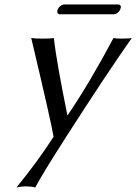

<svg xmlns="http://www.w3.org/2000/svg" viewBox="-20 -602 610 859"><path d="M490.2 -538.1H246.6Q234.9 -539.6 236.3 -553.2Q239.7 -570.3 256.3 -579.1Q261.2 -581.5 264.6 -582H509.8Q522.5 -580.6 520.5 -567.9Q516.6 -549.8 499.5 -540.5Q494.1 -538.6 490.2 -538.1ZM119.6 -432.1Q133.8 -429.2 171.4 -429.2Q207.5 -429.2 220.7 -432.1Q232.4 -328.6 281.2 -87.4H283.2Q381.3 -231.4 487.8 -432.1Q498 -429.2 526.4 -429.2Q559.1 -429.2 569.8 -432.1Q460.4 -277.3 273.4 14.2Q168 178.7 137.7 236.8Q122.1 231.9 89.8 231.9Q71.3 232.4 53.7 236.8Q151.9 115.7 219.7 9.8Q210 -50.8 121.1 -426.3Q120.1 -429.7 119.6 -432.1Z"/></svg>

Font: Linux Biolinum Slanted O
Style: Slanted
Weight: 400
Designer: Philipp H. Poll
Foundry: Philipp H. Poll
Version: Version 1.0.4